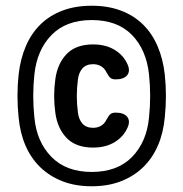

<svg xmlns="http://www.w3.org/2000/svg" viewBox="-20 -760 640 670"><path d="M300 -110Q243 -110 198 -127.5Q153 -145 120.5 -176.5Q88 -208 69 -252Q50 -296 45 -350Q41 -388 41 -425.5Q41 -463 45 -500Q51 -554 70 -598.5Q89 -643 121 -674.5Q153 -706 198 -723Q243 -740 300 -740Q357 -740 402 -723Q447 -706 479 -674.5Q511 -643 530 -598.5Q549 -554 555 -500Q559 -463 559 -425.5Q559 -388 555 -350Q550 -296 531 -252Q512 -208 479.5 -176.5Q447 -145 402 -127.5Q357 -110 300 -110ZM300 -160Q390 -160 441 -212.5Q492 -265 500 -350Q504 -388 504 -425.5Q504 -463 500 -500Q491 -586 440.5 -638Q390 -690 300 -690Q211 -690 160 -638Q109 -586 100 -500Q96 -463 96 -425.5Q96 -388 100 -350Q108 -265 159.5 -212.5Q211 -160 300 -160ZM425.5 -315.6Q411.4 -283 380.1 -264Q348.7 -245 305 -245Q245.2 -245 212.8 -278.3Q180.4 -311.5 173 -367Q169 -395.5 169 -425Q169 -454.5 173 -483Q180.4 -538.5 212.8 -571.7Q245.2 -605 305 -605Q348.7 -605 380.1 -586Q411.4 -567 425.5 -534.4Q435.3 -511.6 423.6 -497.3Q411.8 -483 383.2 -483Q372.5 -483 365.9 -487.8Q359.4 -492.7 351.2 -508.2Q345.2 -521.3 333 -528.6Q320.8 -536 305 -536Q280.8 -536 267.9 -521.6Q255 -507.2 252 -483Q248 -454.5 248 -425Q248 -395.5 252 -367Q255 -342.8 267.9 -328.4Q280.8 -314 305 -314Q320.8 -314 333 -321.4Q345.2 -328.7 351.2 -341.8Q359.4 -357.3 365.9 -362.2Q372.5 -367 383.2 -367Q411.8 -367 423.6 -352.7Q435.3 -338.4 425.5 -315.6Z"/></svg>

Font: Maple Mono
Style: Regular
Weight: 400
Monospace: yes
Designer: subframe7536
Version: Version 7.300